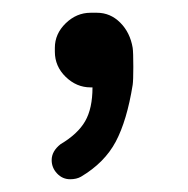

<svg xmlns="http://www.w3.org/2000/svg" viewBox="-20 -137 294 301"><path d="M61 114Q61 100 75 89Q102 73 113.5 53Q125 33 125 0H122Q100 0 83 -16.5Q66 -33 66 -56V-62Q66 -84 83 -100.5Q100 -117 122 -117H132Q153 -117 168.5 -101.5Q184 -86 188 -62Q189 -55 189 -32Q189 -11 188 -4Q179 52 161.5 85Q144 118 107 140Q100 144 90 144Q78 144 69.5 135Q61 126 61 114Z"/></svg>

Font: 寒蝉全圆体
Style: Regular
Weight: 400
Designer: Warren2060
      Designed by Motoya company      

      [Varela Round]
      Joe Prince(Latin component); Avraham Cornf
Foundry: ChillType
Version: Version 3.200